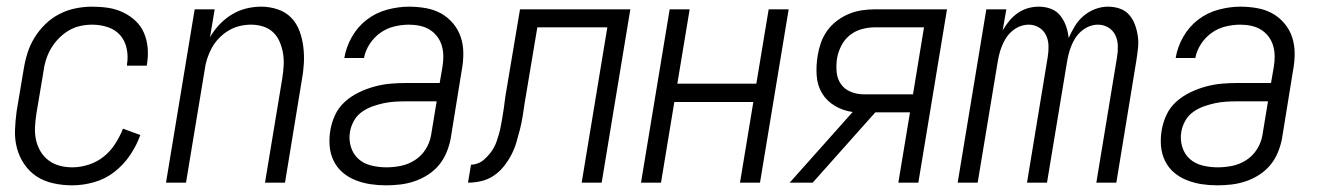

<svg xmlns="http://www.w3.org/2000/svg" viewBox="-20 -548 3959 576"><path d="M197 8Q168 8 140.5 2Q113 -4 91 -18Q69 -32 53.5 -54.5Q38 -77 31 -103Q24 -129 25 -157.5Q26 -186 30 -215L51 -340Q55 -365 62.5 -389Q70 -413 83.5 -435Q97 -457 116 -475.5Q135 -494 158.5 -506Q182 -518 207 -523Q232 -528 256 -528Q281 -528 304.5 -524.5Q328 -521 349 -511Q370 -501 386.5 -485.5Q403 -470 412 -449Q421 -428 423 -404.5Q425 -381 421 -356L420 -351H361V-355Q365 -379 360 -402.5Q355 -426 340.5 -442.5Q326 -459 303.5 -466.5Q281 -474 256 -474Q239 -474 220.5 -470Q202 -466 185.5 -456Q169 -446 155.5 -432Q142 -418 132.5 -401.5Q123 -385 117.5 -367Q112 -349 110 -331L89 -206Q86 -186 85 -166.5Q84 -147 88 -128.5Q92 -110 101.5 -94Q111 -78 125.5 -67Q140 -56 158.5 -51Q177 -46 197 -46Q221 -46 246 -54Q271 -62 291 -78Q311 -94 325.5 -116.5Q340 -139 349 -162L401 -143Q390 -112 370.5 -83Q351 -54 323.5 -32.5Q296 -11 262.5 -1.5Q229 8 197 8Z M478 0 564 -520H624L610 -436Q621 -456 638 -474Q655 -492 675.5 -504.5Q696 -517 718.5 -522.5Q741 -528 764 -528Q789 -528 813 -520Q837 -512 853.5 -495Q870 -478 878.5 -455Q887 -432 890 -407Q893 -382 891.5 -356.5Q890 -331 885 -305L835 0H775L827 -314Q830 -333 831 -352Q832 -371 829 -388.5Q826 -406 819 -422.5Q812 -439 799.5 -451Q787 -463 769.5 -468.5Q752 -474 733 -474Q716 -474 699 -470Q682 -466 666 -456.5Q650 -447 637 -433.5Q624 -420 615.5 -404.5Q607 -389 601.5 -372Q596 -355 594 -338L538 0Z M1138 8Q1114 8 1091 4.5Q1068 1 1046.5 -7.5Q1025 -16 1008 -30.5Q991 -45 981 -65.5Q971 -86 969 -109.5Q967 -133 971 -157Q975 -181 985.5 -203.5Q996 -226 1015 -243Q1034 -260 1057 -271Q1080 -282 1104 -288.5Q1128 -295 1151.5 -297Q1175 -299 1198 -299H1299L1307 -345Q1310 -362 1310 -378.5Q1310 -395 1305.5 -410.5Q1301 -426 1291.5 -438.5Q1282 -451 1269 -459Q1256 -467 1240 -470.5Q1224 -474 1207 -474Q1185 -474 1162.5 -468.5Q1140 -463 1121 -449.5Q1102 -436 1089 -416Q1076 -396 1072 -374H1013Q1018 -406 1035.5 -437Q1053 -468 1080.5 -489Q1108 -510 1141.5 -519Q1175 -528 1207 -528Q1233 -528 1258 -523.5Q1283 -519 1303.5 -507.5Q1324 -496 1339.5 -477.5Q1355 -459 1362.5 -436Q1370 -413 1370 -387.5Q1370 -362 1365 -336L1332 -132Q1328 -111 1319.5 -90.5Q1311 -70 1297 -53Q1283 -36 1263.5 -23.5Q1244 -11 1223 -4Q1202 3 1180.5 5.5Q1159 8 1138 8ZM1139 -46Q1161 -46 1183 -50.5Q1205 -55 1224.5 -67.5Q1244 -80 1256.5 -99.5Q1269 -119 1273 -141L1290 -244H1198Q1182 -244 1165 -243Q1148 -242 1131.5 -238.5Q1115 -235 1098 -229Q1081 -223 1066 -212.5Q1051 -202 1042 -186Q1033 -170 1030 -153Q1026 -130 1032.5 -108Q1039 -86 1055 -71.5Q1071 -57 1093.5 -51.5Q1116 -46 1139 -46Z M1384 0 1393 -54Q1403 -54 1413.5 -58Q1424 -62 1432.5 -69.5Q1441 -77 1448.5 -86Q1456 -95 1461.5 -105Q1467 -115 1470.5 -125.5Q1474 -136 1477 -146.5Q1480 -157 1482 -167.5Q1484 -178 1486 -189Q1489 -206 1491.5 -223.5Q1494 -241 1496 -258L1540 -520H1871L1785 0H1725L1802 -466H1592L1554 -239Q1551 -219 1548 -199.5Q1545 -180 1540 -160.5Q1535 -141 1529.5 -122Q1524 -103 1514.5 -84.5Q1505 -66 1491.5 -49Q1478 -32 1460.5 -20.5Q1443 -9 1423 -4.5Q1403 0 1384 0Z M1903 0 1989 -520H2049L2012 -297H2249L2286 -520H2346L2260 0H2200L2240 -242H2003L1963 0Z M2349 0 2538 -212Q2509 -216 2484.5 -230.5Q2460 -245 2446 -268.5Q2432 -292 2430 -321.5Q2428 -351 2433 -381Q2436 -400 2442.5 -419Q2449 -438 2461 -455Q2473 -472 2490 -485Q2507 -498 2526 -506Q2545 -514 2565 -517Q2585 -520 2604 -520H2821L2735 0H2675L2710 -211H2606L2418 0ZM2572 -265H2719L2752 -466H2604Q2585 -466 2565 -460.5Q2545 -455 2529 -442Q2513 -429 2503.5 -410Q2494 -391 2491 -372Q2488 -351 2490 -331Q2492 -311 2503 -295.5Q2514 -280 2532.5 -272.5Q2551 -265 2572 -265Z M2853 0 2939 -520H2999L2988 -457Q2997 -472 3008 -485.5Q3019 -499 3033.5 -509Q3048 -519 3064 -523.5Q3080 -528 3096 -528Q3116 -528 3133 -521.5Q3150 -515 3161 -501Q3172 -487 3178 -470Q3184 -453 3186 -434Q3194 -452 3204.5 -469.5Q3215 -487 3231 -500.5Q3247 -514 3266 -521Q3285 -528 3304 -528Q3323 -528 3340 -522Q3357 -516 3368 -503Q3379 -490 3385 -473.5Q3391 -457 3393.5 -439.5Q3396 -422 3394 -403.5Q3392 -385 3389 -366L3329 0H3269L3331 -376Q3334 -393 3333.5 -410.5Q3333 -428 3326 -442.5Q3319 -457 3305 -465.5Q3291 -474 3274 -474Q3261 -474 3248 -469Q3235 -464 3224 -454.5Q3213 -445 3205.5 -433Q3198 -421 3193 -408Q3188 -395 3185 -382Q3182 -369 3180 -356L3121 0H3061L3123 -376Q3126 -393 3125.5 -410.5Q3125 -428 3118 -442.5Q3111 -457 3097 -465.5Q3083 -474 3066 -474Q3053 -474 3040 -469Q3027 -464 3016 -454.5Q3005 -445 2997.5 -433Q2990 -421 2985 -408Q2980 -395 2977 -382Q2974 -369 2972 -356L2913 0Z M3632 8Q3608 8 3585 4.5Q3562 1 3540.5 -7.5Q3519 -16 3502 -30.5Q3485 -45 3475 -65.5Q3465 -86 3463 -109.5Q3461 -133 3465 -157Q3469 -181 3479.5 -203.5Q3490 -226 3509 -243Q3528 -260 3551 -271Q3574 -282 3598 -288.5Q3622 -295 3645.5 -297Q3669 -299 3692 -299H3793L3801 -345Q3804 -362 3804 -378.5Q3804 -395 3799.5 -410.5Q3795 -426 3785.5 -438.5Q3776 -451 3763 -459Q3750 -467 3734 -470.5Q3718 -474 3701 -474Q3679 -474 3656.5 -468.5Q3634 -463 3615 -449.5Q3596 -436 3583 -416Q3570 -396 3566 -374H3507Q3512 -406 3529.5 -437Q3547 -468 3574.5 -489Q3602 -510 3635.5 -519Q3669 -528 3701 -528Q3727 -528 3752 -523.5Q3777 -519 3797.5 -507.5Q3818 -496 3833.5 -477.5Q3849 -459 3856.5 -436Q3864 -413 3864 -387.5Q3864 -362 3859 -336L3826 -132Q3822 -111 3813.5 -90.5Q3805 -70 3791 -53Q3777 -36 3757.5 -23.5Q3738 -11 3717 -4Q3696 3 3674.5 5.5Q3653 8 3632 8ZM3633 -46Q3655 -46 3677 -50.5Q3699 -55 3718.5 -67.5Q3738 -80 3750.5 -99.5Q3763 -119 3767 -141L3784 -244H3692Q3676 -244 3659 -243Q3642 -242 3625.5 -238.5Q3609 -235 3592 -229Q3575 -223 3560 -212.5Q3545 -202 3536 -186Q3527 -170 3524 -153Q3520 -130 3526.5 -108Q3533 -86 3549 -71.5Q3565 -57 3587.5 -51.5Q3610 -46 3633 -46Z"/></svg>

Font: Iosevka QP Light
Style: Italic
Weight: 300
Italic angle: -9°
Designer: Belleve Invis
Foundry: Belleve Invis
Version: Version 20.0.0; ttfautohint (v1.8.4)